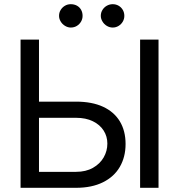

<svg xmlns="http://www.w3.org/2000/svg" viewBox="-20 -896 832 916"><path d="M579.1 -209Q579.1 -147.5 551.8 -100.1Q524.4 -52.7 471.2 -26.4Q418 0 342.8 0H78.1V-707H166V-76.2H342.8Q389.6 -76.2 423.3 -95.2Q457 -114.3 474.6 -145Q492.2 -175.8 492.2 -210.9Q492.2 -245.1 474.6 -272.9Q457 -300.8 423.3 -317.4Q389.6 -334 342.8 -334H142.6V-411.1H342.8Q418.9 -411.1 471.7 -386.7Q524.4 -362.3 551.8 -316.9Q579.1 -271.5 579.1 -209ZM736.3 0H648.4V-707H736.3ZM261.7 -820.3Q261.7 -835.9 269.5 -848.6Q277.3 -861.3 290 -868.7Q302.7 -876 317.4 -876Q334 -876 346.7 -869.1Q359.4 -862.3 366.7 -849.6Q374 -836.9 374 -820.3Q374 -805.7 366.7 -793Q359.4 -780.3 346.7 -772.5Q334 -764.6 317.4 -764.6Q303.7 -764.6 290.5 -772.5Q277.3 -780.3 269.5 -793.5Q261.7 -806.6 261.7 -820.3ZM460.9 -820.3Q460.9 -835.9 468.8 -848.6Q476.6 -861.3 489.7 -868.7Q502.9 -876 517.6 -876Q533.2 -876 545.9 -868.7Q558.6 -861.3 565.9 -848.6Q573.2 -835.9 573.2 -820.3Q573.2 -805.7 565.9 -793Q558.6 -780.3 545.9 -772.5Q533.2 -764.6 517.6 -764.6Q502.9 -764.6 489.7 -772.5Q476.6 -780.3 468.8 -793.5Q460.9 -806.6 460.9 -820.3Z"/></svg>

Font: Pretendard JP Variable
Style: Regular
Weight: 400
Designer: Base glyphs from Inter by Rasmus Andersson; Hangul glyphs from Noto Sans CJK(Source Han Sans) by Jang Soo-young and Kang
Foundry: Kil Hyung-jin
Version: Version 1.307;Glyphs 3.2 (3192)